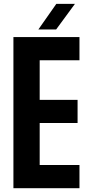

<svg xmlns="http://www.w3.org/2000/svg" viewBox="-20 -996 468 1016"><path d="M51 0V-800H400.5V-677H190V-467.5H390.5V-345H190V-123H400.5V0ZM183 -840 278 -975.5H376.5L277 -840Z"/></svg>

Font: Big Shoulders Thin ExtraBold
Style: Regular
Weight: 800
Version: Version 2.002